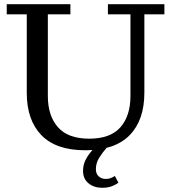

<svg xmlns="http://www.w3.org/2000/svg" viewBox="-20 -702 812 911"><path d="M385 11Q246 11 176.5 -60.5Q107 -132 107 -262V-634H12V-682H314V-634H207V-247Q207 -152.5 255 -98.3Q302.9 -44 403 -44Q504 -44 551.5 -98.3Q599 -152.5 599 -247V-634H492V-682H760V-634H665V-262Q665 -132 595 -60.5Q525 11 385 11ZM465 189Q426 189 400 167.8Q374 146.5 374 109Q374 80.7 386 56.9Q398 33 417.5 11.5Q437 -10 459 -28L487 -2Q465 23 450 47.6Q435 72.2 435 101Q435 122.8 448.5 134.9Q462 147 481 147Q494.5 147 504.2 143.5Q514 140 525 133L542 165Q530 174 511 181.5Q492 189 465 189Z"/></svg>

Font: Montagu Slab
Style: Bold
Weight: 700
Designer: Florian Karsten
Foundry: Florian Karsten
Version: Version 1.000